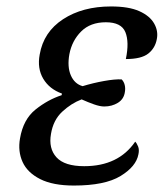

<svg xmlns="http://www.w3.org/2000/svg" viewBox="-20 -565 507 595"><path d="M209 10Q144 10 104.5 -10Q65 -30 50 -63Q35 -96 42 -136Q52 -195 90 -225.5Q128 -256 171 -270L172 -275Q133 -289 114 -321Q95 -353 103 -396Q115 -466 175.5 -505.5Q236 -545 324 -545Q379 -545 411.5 -530.5Q444 -516 457.5 -492.5Q471 -469 466 -444Q461 -416 439.5 -399Q418 -382 370 -382Q381 -435 368.5 -465.5Q356 -496 308 -496Q260 -496 231.5 -467.5Q203 -439 195 -397Q188 -358 199.5 -331.5Q211 -305 236 -298Q269 -308 302.5 -314Q336 -320 357 -319Q364 -312 366.5 -301.5Q369 -291 367 -280Q364 -258 345.5 -246.5Q327 -235 303 -235Q290 -235 271.5 -241.5Q253 -248 233 -257Q201 -245 173 -219Q145 -193 138 -150Q130 -105 155 -77.5Q180 -50 241 -50Q347 -50 399 -126Q404 -121 408 -111Q412 -101 409 -87Q402 -49 353.5 -19.5Q305 10 209 10Z"/></svg>

Font: Noto Serif SemiCondensed
Style: Italic
Weight: 400
Width: 4
Italic angle: -12°
Designer: Monotype Design Team
Foundry: Monotype Imaging Inc.
Version: Version 2.013